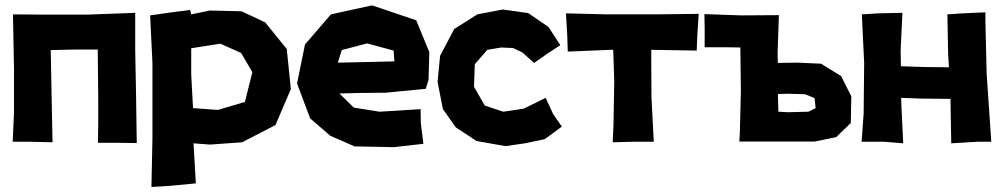

<svg xmlns="http://www.w3.org/2000/svg" viewBox="-20 -539 3803 730"><path d="M29.3 -484.4 33.2 -278.3V-111.3L28.3 0H98.6L179.7 2L172.9 -348.6L263.7 -350.6H351.6L353.5 -168V-73.2L352.5 3.9H424.8L500 4.9L497.1 -190.4L494.1 -345.7V-490.2L310.5 -483.4H145.5Z M550.8 -480.5 559.6 -299.8V-10.7L555.7 171.9L622.1 168L724.6 158.2L715.8 5.9L778.3 10.7L900.4 2L1027.3 -63.5L1085.9 -200.2L1070.3 -352.5L988.3 -454.1L898.4 -496.1L778.3 -499L707 -484.4L703.1 -501L632.8 -492.2ZM707 -255.9V-355.5L817.4 -373L896.5 -337.9L939.5 -264.6L911.1 -151.4L808.6 -121.1L713.9 -127.9Z M1598.6 -201.2 1609.4 -235.4 1612.3 -340.8 1562.5 -461.9 1394.5 -518.6 1238.3 -484.4 1139.6 -370.1 1109.4 -221.7 1159.2 -88.9 1236.3 -22.5 1328.1 17.6 1477.5 20.5 1589.8 7.8 1580.1 -70.3 1579.1 -124 1422.9 -114.3 1325.2 -129.9 1270.5 -183.6 1345.7 -185.5 1445.3 -186.5ZM1479.5 -305.7 1398.4 -303.7 1264.6 -300.8 1279.3 -348.6 1376 -374 1476.6 -346.7Z M2110.4 -367.2 2065.4 -436.5 1988.3 -489.3 1891.6 -502.9 1794.9 -484.4 1707 -428.7 1653.3 -327.1 1643.6 -227.5 1664.1 -124 1712.9 -54.7 1792 -2.9 1902.3 16.6 1975.6 5.9 2050.8 -9.8 2116.2 -57.6 2083 -105.5 2054.7 -167 1971.7 -126 1893.6 -114.3 1823.2 -137.7 1782.2 -209 1785.2 -294.9 1833 -349.6 1885.7 -358.4 1930.7 -356.4 1965.8 -339.8 2010.7 -299.8 2065.4 -337.9Z M2131.8 -488.3 2136.7 -403.3 2138.7 -342.8 2301.8 -349.6H2311.5L2315.4 -230.5L2312.5 -64.5L2309.6 2L2383.8 0H2465.8L2457 -168L2456.1 -310.5V-349.6L2628.9 -346.7L2631.8 -415L2636.7 -486.3L2471.7 -484.4H2286.1Z M2658.2 -485.4 2659.2 -429.7V-359.4H2742.2L2794.9 -358.4L2796.9 -192.4L2793 -36.1L2791 -1H2869.1H2924.8H3078.1L3159.2 -17.6L3214.8 -71.3L3216.8 -172.9L3177.7 -250L3101.6 -296.9L3011.7 -300.8L2937.5 -299.8L2936.5 -336.9L2941.4 -481.4L2797.9 -480.5ZM2939.5 -114.3 2937.5 -181.6 2977.5 -182.6 3041 -180.7 3077.1 -166 3081.1 -127.9 3053.7 -114.3 2975.6 -112.3Z M3256.8 -484.4 3265.6 -299.8 3263.7 -108.4 3255.9 0H3341.8L3414.1 5.9L3407.2 -136.7L3406.2 -167L3484.4 -164.1L3593.8 -163.1L3596.7 5.9L3694.3 0H3749L3731.4 -257.8L3726.6 -456.1V-492.2L3640.6 -488.3L3582 -484.4L3585 -330.1L3587.9 -283.2L3492.2 -284.2L3405.3 -287.1L3404.3 -347.7L3411.1 -490.2L3320.3 -488.3Z"/></svg>

Font: MaokenAssortedSans-TC
Style: Regular
Weight: 500
Version: Version 0.83